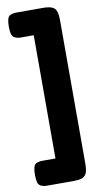

<svg xmlns="http://www.w3.org/2000/svg" viewBox="-107 -819 563 1091"><g transform="rotate(-10 174.0 -273.5)"><path d="M226 -773Q285 -773 298 -746Q308 -726 308 -687V139Q308 179 299.5 196.5Q291 214 273.5 220Q256 226 227 226H73Q27 226 19 196Q15 180 15 154.5Q15 129 19 113Q23 97 32 91Q47 82 72 82H146V-629H73Q27 -629 19 -660Q15 -675 15 -700.5Q15 -726 19 -742Q23 -758 32 -764Q47 -773 72 -773Z"/></g></svg>

Font: Fredoka One
Style: Regular
Weight: 400
Version: Version 1.001;April 7, 2020;FontCreator 12.0.0.2522 64-bit